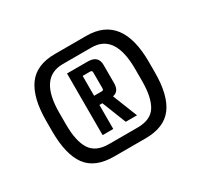

<svg xmlns="http://www.w3.org/2000/svg" viewBox="-86 -800 586 561"><g transform="rotate(-30 207.0 -519.0)"><path d="M224 -535V-589Q224 -596 218 -596H192V-529H218Q224 -529 224 -535ZM156 -625H226Q261 -625 261 -593V-532Q261 -504 239 -500L272 -417H234L202 -498H192V-417H156ZM159 -385H256Q300 -385 317.5 -413Q335 -441 335 -497V-537Q335 -655 256 -655H159Q79 -655 79 -537V-497Q79 -441 97 -413Q115 -385 159 -385ZM380 -535V-500Q380 -422 351.5 -384Q323 -346 260 -346H154Q90 -346 62 -384Q34 -422 34 -500V-535Q34 -613 62.5 -652.5Q91 -692 154 -692H260Q380 -692 380 -535Z"/></g></svg>

Font: Teko Regular
Style: Regular
Weight: 400
Designer: Manushi Parikh, Jonny Pinhorn
Foundry: Indian Type Foundry
Version: Version 1.105;PS 1.0;hotconv 1.0.78;makeotf.lib2.5.61930; tt